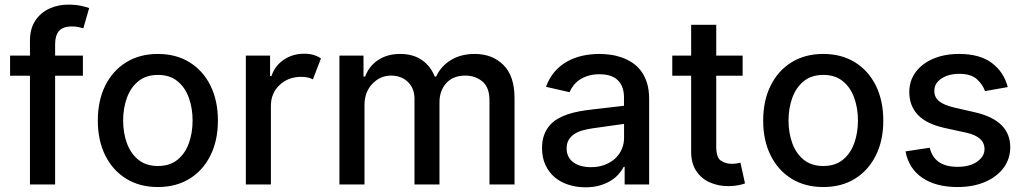

<svg xmlns="http://www.w3.org/2000/svg" viewBox="-20 -781 4343 813"><path d="M213.4 0H106.9V-460.2H22.7V-545.5H106.9V-608.7Q106.9 -659.8 129.4 -693.7Q152 -727.6 188.9 -744.5Q225.9 -761.4 268.8 -761.4Q301.1 -761.4 323.9 -756.2Q346.6 -751.1 357.6 -746.8L332.7 -660.9Q325.3 -663.4 313.6 -666.2Q301.8 -669 285.2 -669Q246.4 -669 229.9 -649.9Q213.4 -630.7 213.4 -594.5V-545.5H331V-460.2H213.4Z M648.4 11Q571.7 11 514.6 -24.1Q457.4 -59.3 425.8 -122.7Q394.2 -186.1 394.2 -270.2Q394.2 -355.1 425.8 -418.7Q457.4 -482.2 514.6 -517.4Q571.7 -552.6 648.4 -552.6Q725.5 -552.6 782.5 -517.4Q839.5 -482.2 871.1 -418.7Q902.7 -355.1 902.7 -270.2Q902.7 -186.1 871.1 -122.7Q839.5 -59.3 782.5 -24.1Q725.5 11 648.4 11ZM648.8 -78.1Q698.9 -78.1 731.4 -104.4Q763.8 -130.7 779.7 -174.5Q795.5 -218.4 795.5 -270.6Q795.5 -322.8 779.7 -366.8Q763.8 -410.9 731.4 -437.3Q698.9 -463.8 648.8 -463.8Q598.7 -463.8 566.1 -437.3Q533.4 -410.9 517.4 -366.8Q501.4 -322.8 501.4 -270.6Q501.4 -218.4 517.4 -174.5Q533.4 -130.7 566.1 -104.4Q598.7 -78.1 648.8 -78.1Z M1127.1 0H1021V-545.5H1123.6V-458.8H1129.3Q1144.2 -502.8 1181.8 -528.2Q1219.5 -553.6 1267.8 -553.6Q1290.1 -553.6 1307.9 -548.3Q1325.6 -543 1339.1 -533.7L1305 -445Q1295.5 -449.9 1283.4 -452.8Q1271.3 -455.6 1255.7 -455.6Q1200.6 -455.6 1163.9 -421Q1127.1 -386.4 1127.1 -333.1Z M2158.7 0H2052.6V-355.8Q2052.6 -411.2 2022.5 -436.1Q1992.5 -460.9 1950.3 -460.9Q1898.4 -460.9 1869.7 -429Q1840.9 -397 1840.9 -347.7V0H1735.1V-362.6Q1735.1 -407 1707.4 -433.9Q1679.7 -460.9 1635.3 -460.9Q1590.2 -460.9 1556.8 -426.1Q1523.4 -391.3 1523.4 -336.3V0H1417.3V-545.5H1519.2V-456.7H1525.9Q1543 -501.8 1581.7 -527.2Q1620.4 -552.6 1674.4 -552.6Q1729 -552.6 1766.2 -527Q1803.3 -501.4 1821 -456.7H1826.7Q1846.6 -500.4 1889 -526.5Q1931.5 -552.6 1990.4 -552.6Q2064.6 -552.6 2111.7 -505.9Q2158.7 -459.2 2158.7 -365.8Z M2459.5 12.1Q2420.8 12.1 2387.1 1.2Q2353.3 -9.6 2328.5 -30.7Q2303.6 -51.8 2289.4 -82.9Q2275.2 -114 2275.2 -154.1Q2275.2 -185 2283.6 -208.3Q2291.9 -231.5 2306.5 -248.8Q2321 -266 2341.1 -277.7Q2361.2 -289.4 2384.2 -297.1Q2407.3 -304.7 2432.9 -309.5Q2458.5 -314.3 2484.4 -317.1L2622.2 -333.1V-369Q2622.2 -415.5 2596.2 -441.1Q2570.3 -466.6 2518.5 -466.6Q2491.8 -466.6 2470.9 -460.2Q2449.9 -453.8 2434.3 -443.2Q2418.7 -432.5 2408.2 -418.9Q2397.7 -405.2 2391.7 -390.6L2291.9 -413.4Q2305.4 -450.6 2328.3 -477.1Q2351.2 -503.6 2380.9 -520.2Q2410.5 -536.9 2445.3 -544.7Q2480.1 -552.6 2517 -552.6Q2538.7 -552.6 2562.9 -549.5Q2587 -546.5 2610.4 -538.5Q2633.9 -530.5 2655.4 -516.9Q2676.8 -503.2 2693.2 -482.1Q2709.5 -460.9 2719.1 -431.5Q2728.7 -402 2728.7 -362.2V0H2625V-74.6H2620.7Q2613.3 -59.3 2599.8 -43.9Q2586.3 -28.4 2566.4 -16Q2546.5 -3.6 2519.9 4.3Q2493.3 12.1 2459.5 12.1ZM2482.6 -73.2Q2515.6 -73.2 2541.7 -83.5Q2567.8 -93.8 2585.8 -110.8Q2603.7 -127.8 2613.1 -150.2Q2622.5 -172.6 2622.5 -196.7V-256.4L2491.1 -237.9Q2468 -234.7 2447.6 -229Q2427.2 -223.4 2412.1 -213.4Q2397 -203.5 2388.1 -188.7Q2379.3 -174 2379.3 -152.7Q2379.3 -133.2 2386.9 -118.3Q2394.5 -103.3 2408.4 -93.2Q2422.2 -83.1 2441.2 -78.1Q2460.2 -73.2 2482.6 -73.2Z M3065.7 7.1H3062.1Q3022.4 7.1 2986.7 -8.2Q2951 -23.4 2928.8 -56.1Q2906.6 -88.8 2906.6 -138.1V-460.2H2826.7V-545.5H2906.6V-676.1H3012.8V-545.5H3124.6V-460.2H3012.8V-160.2Q3012.8 -114 3032.5 -100.7Q3052.2 -87.4 3078.1 -87.4Q3090.9 -87.4 3100.5 -89.1Q3110.1 -90.9 3115.4 -92L3134.6 -4.3Q3125.4 -0.7 3108.1 3Q3090.9 6.7 3065.7 7.1Z M3465.9 11Q3389.2 11 3332 -24.1Q3274.9 -59.3 3243.3 -122.7Q3211.6 -186.1 3211.6 -270.2Q3211.6 -355.1 3243.3 -418.7Q3274.9 -482.2 3332 -517.4Q3389.2 -552.6 3465.9 -552.6Q3543 -552.6 3600 -517.4Q3657 -482.2 3688.6 -418.7Q3720.2 -355.1 3720.2 -270.2Q3720.2 -186.1 3688.6 -122.7Q3657 -59.3 3600 -24.1Q3543 11 3465.9 11ZM3466.3 -78.1Q3516.3 -78.1 3548.8 -104.4Q3581.3 -130.7 3597.1 -174.5Q3612.9 -218.4 3612.9 -270.6Q3612.9 -322.8 3597.1 -366.8Q3581.3 -410.9 3548.8 -437.3Q3516.3 -463.8 3466.3 -463.8Q3416.2 -463.8 3383.5 -437.3Q3350.9 -410.9 3334.9 -366.8Q3318.9 -322.8 3318.9 -270.6Q3318.9 -218.4 3334.9 -174.5Q3350.9 -130.7 3383.5 -104.4Q3416.2 -78.1 3466.3 -78.1Z M4034.8 11Q3942.8 11 3885.3 -28.2Q3827.8 -67.5 3814.3 -139.9L3916.9 -155.5Q3936.1 -74.6 4034.1 -74.6Q4086.3 -74.6 4117.5 -96.4Q4148.8 -118.3 4148.8 -149.9Q4148.8 -202.1 4071.7 -219.1L3979.4 -239.3Q3902.7 -256.4 3866.5 -294.7Q3830.3 -333.1 3830.3 -391Q3830.3 -439.3 3857.2 -475.7Q3884.2 -512.1 3931.8 -532.3Q3979.4 -552.6 4040.8 -552.6Q4129.3 -552.6 4180 -514.2Q4230.8 -475.9 4247.2 -412.3L4150.9 -395.2Q4141.7 -422.6 4116.7 -445.5Q4091.6 -468.4 4041.9 -468.4Q3996.8 -468.4 3966.6 -448.5Q3936.4 -428.6 3936.4 -397.4V-395.6Q3936.4 -368.6 3956.7 -352.3Q3976.9 -335.9 4022 -325.3L4108.7 -305.4Q4257.8 -271 4257.8 -157.7Q4257.8 -108.3 4229.6 -70.3Q4201.3 -32.3 4151.1 -10.7Q4100.9 11 4034.8 11Z"/></svg>

Font: Linik Sans Medium
Style: Regular
Weight: 500
Designer: Rasmus Andersson (font), Cristiano Sobral (main changes)
Foundry: rsms
Version: Version 3.018;June 1, 2022;FontCreator 14.0.0.2814 64-bit; t